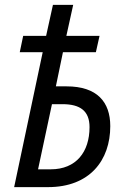

<svg xmlns="http://www.w3.org/2000/svg" viewBox="-20 -767 520 787"><path d="M38 0H177C348 0 432 -110 432 -250C432 -349 378 -413 253 -413H209L238 -553H373L388 -620H252L280 -747H197L169 -620H75L61 -553H155ZM188 -73H136L193 -340H236C309 -340 347 -312 347 -246C347 -144 292 -73 188 -73Z"/></svg>

Font: Noto Sans Condensed
Style: Italic
Weight: 400
Width: 3
Italic angle: -12°
Designer: Monotype Design Team
Foundry: Monotype Imaging Inc.
Version: Version 2.013